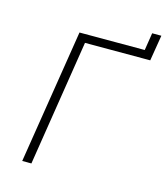

<svg xmlns="http://www.w3.org/2000/svg" viewBox="-120 -917 873 1009"><g transform="rotate(15 316.0 -412.5)"><path d="M96 0 212 -730H567L582 -825H632L609 -685H254L146 0Z"/></g></svg>

Font: JetBrains Mono Thin
Style: Italic
Weight: 100
Italic angle: -9°
Monospace: yes
Designer: Philipp Nurullin, Konstantin Bulenkov
Foundry: JetBrains
Version: Version 2.305; ttfautohint (v1.8.4.7-5d5b)